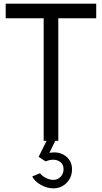

<svg xmlns="http://www.w3.org/2000/svg" viewBox="-20 -770 558 1050"><path d="M298.8 0H282.5L250 66.2Q301.2 56.2 337.5 82.5Q373.8 108.8 373.8 156.2Q373.8 200 344.4 230Q315 260 271.2 260Q237.5 260 203.8 241.2Q170 222.5 156.2 195L198.8 177.5Q210 192.5 231.2 203.1Q252.5 213.8 271.2 213.8Q295 213.8 311.2 196.9Q327.5 180 327.5 156.2Q327.5 122.5 298.8 109.4Q270 96.2 228.8 112.5L191.2 87.5L235 0H218.8V-670H11.2V-750H506.2V-670H298.8Z"/></svg>

Font: Now Alt
Style: Regular
Weight: 400
Designer: Alfredo Marco Pradil
Foundry: Alfredo Marco Pradil
Version: Version 1.002;PS 001.002;hotconv 1.0.88;makeotf.lib2.5.64775